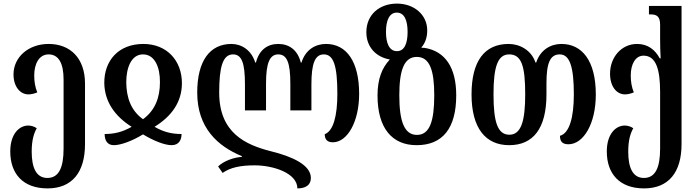

<svg xmlns="http://www.w3.org/2000/svg" viewBox="-20 -793 3878 1066"><path d="M244 253C380 253 452 164 452 7V-329C452 -469 371 -549 250 -549C137 -549 55 -475 55 -380C55 -313 91 -269 138 -269C153 -269 170 -273 187 -280C175 -309 170 -340 170 -374C170 -437 196 -491 250 -491C305 -491 333 -442 333 -352V32C333 137 307 195 243 195C180 195 156 136 156 49C156 -17 169 -54 184 -81C171 -90 154 -96 137 -96C88 -96 37 -51 37 48C37 171 107 253 244 253Z M612 13C649 13 712 -9 774 -47C835 -10 895 13 933 13C975 13 988 -19 988 -49C935 -49 890 -59 838 -89C934 -148 990 -228 990 -331C990 -456 907 -549 776 -549C637 -549 558 -456 559 -331C561 -229 617 -148 711 -89C660 -60 615 -49 561 -49C561 -15 575 13 612 13ZM774 -131C706 -180 682 -252 681 -336C681 -419 710 -491 774 -491C839 -491 869 -420 868 -336C868 -251 841 -180 774 -131Z M1790 -549C1731 -549 1676 -517 1654 -446H1650C1632 -517 1584 -549 1525 -549C1466 -549 1419 -517 1401 -446H1397C1375 -517 1319 -549 1265 -549C1145 -549 1075 -455 1075 -279C1075 -83 1189 19 1323 74V78C1277 81 1222 101 1191 131L1216 167C1260 136 1318 125 1394 125C1497 125 1631 168 1631 253C1675 253 1706 236 1706 195C1706 123 1603 76 1485 47C1343 11 1197 -55 1197 -279C1197 -419 1216 -491 1274 -491C1323 -491 1340 -441 1340 -324V-180H1457V-329C1457 -445 1478 -491 1525 -491C1573 -491 1592 -445 1592 -329V-180H1709V-324C1709 -441 1729 -491 1778 -491C1833 -491 1853 -425 1853 -272C1853 -150 1831 -66 1783 -48C1783 -20 1796 -3 1828 -3C1908 -3 1974 -116 1974 -272C1974 -451 1904 -549 1790 -549Z M2293 13C2437 13 2513 -80 2513 -264C2513 -419 2451 -508 2339 -527C2333 -527 2324 -528 2320 -528V-530C2340 -553 2352 -584 2352 -624C2352 -713 2277 -773 2184 -773C2088 -773 2014 -713 2014 -614C2014 -531 2069 -476 2143 -463V-461C2102 -417 2076 -356 2076 -263C2076 -80 2158 13 2293 13ZM2184 -509C2141 -509 2123 -553 2123 -616C2123 -678 2141 -723 2183 -723C2226 -723 2243 -678 2243 -616C2243 -553 2226 -509 2184 -509ZM2295 -44C2224 -44 2197 -121 2197 -264C2197 -402 2223 -477 2294 -477C2366 -477 2391 -402 2391 -264C2391 -121 2366 -44 2295 -44Z M2807 13C2940 13 3014 -79 3014 -269V-331C3014 -445 3035 -491 3088 -491C3145 -491 3166 -417 3166 -269C3166 -140 3141 -53 3089 -39C3089 -9 3101 8 3136 8C3219 8 3288 -105 3288 -268C3288 -457 3211 -549 3097 -549C3037 -549 2980 -516 2957 -446H2953C2930 -515 2865 -549 2804 -549C2671 -549 2598 -455 2598 -269C2598 -80 2677 13 2807 13ZM2808 -45C2743 -45 2720 -115 2720 -269C2720 -422 2743 -491 2807 -491C2875 -491 2896 -428 2896 -269C2896 -120 2873 -45 2808 -45Z M3556 253C3692 253 3764 164 3764 7V-760H3583V-713H3592C3624 -713 3645 -704 3645 -656V-576C3645 -539 3646 -500 3648 -469H3643C3618 -515 3579 -549 3517 -549C3430 -549 3367 -475 3367 -384C3367 -313 3403 -269 3450 -269C3465 -269 3482 -273 3499 -280C3487 -309 3482 -340 3482 -374C3482 -437 3508 -484 3553 -484C3623 -484 3645 -406 3645 -283V32C3645 137 3619 195 3555 195C3492 195 3468 136 3468 49C3468 -17 3481 -54 3496 -81C3483 -90 3466 -96 3449 -96C3400 -96 3349 -51 3349 48C3349 171 3419 253 3556 253Z"/></svg>

Font: Noto Serif Georgian Condensed SemiBold
Style: Regular
Weight: 600
Width: 3
Designer: Monotype Design Team, Akaki Razmadze
Foundry: Google LLC
Version: Version 2.003